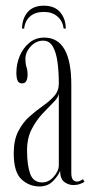

<svg xmlns="http://www.w3.org/2000/svg" viewBox="-20 -662 334 692"><path d="M122.5 10Q85 10 57.2 -16Q29.5 -42 29.5 -109.5Q29.5 -157 45.8 -188.8Q62 -220.5 86.2 -242Q110.5 -263.5 134.8 -280.5Q159 -297.5 175.5 -316Q192 -334.5 192 -361Q192 -401 187.5 -436.2Q183 -471.5 170.8 -493.5Q158.5 -515.5 135.5 -515.5Q110 -515.5 90.8 -494.8Q71.5 -474 71.5 -449.5Q71.5 -432.5 75.5 -420.2Q79.5 -408 79.5 -394Q79.5 -380 75.2 -370.8Q71 -361.5 59 -361.5Q47.5 -361.5 43.2 -371.8Q39 -382 39 -400Q39 -431.5 51.2 -460.5Q63.5 -489.5 86 -508Q108.5 -526.5 139.5 -526.5Q237 -526.5 237 -356.5V-39Q237 -21 243 -14.2Q249 -7.5 257 -7.5Q263 -7.5 269.2 -10.5Q275.5 -13.5 279 -16L284.5 -7Q279.5 -3 268.5 1Q257.5 5 244.5 5Q227 5 212 -6Q197 -17 196.5 -46.5Q191 -30 171.8 -10Q152.5 10 122.5 10ZM132.5 -4.5Q155.5 -4.5 173.8 -25.2Q192 -46 192 -67V-325.5Q190.5 -311 173.2 -293.8Q156 -276.5 133.8 -253Q111.5 -229.5 94.5 -197Q77.5 -164.5 77.5 -120Q77.5 -66.5 88.8 -35.5Q100 -4.5 132.5 -4.5ZM138 -641.5Q177 -641.5 197 -617.8Q217 -594 217 -559H209.5Q206 -586 187.2 -602.5Q168.5 -619 138 -619Q107 -619 88.5 -603Q70 -587 67 -559H59.5Q59.5 -594 79.2 -617.8Q99 -641.5 138 -641.5Z"/></svg>

Font: Imbue 100pt ExtraLight
Style: Regular
Weight: 200
Designer: Tyler Finck
Foundry: Etcetera Type Company
Version: Version 1.102; ttfautohint (v1.8.3)